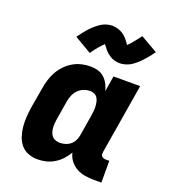

<svg xmlns="http://www.w3.org/2000/svg" viewBox="-142 -882 884 994"><g transform="rotate(20 300.0 -384.5)"><path d="M178 8Q151 8 126.5 -1.5Q102 -11 86 -30.5Q70 -50 62 -75Q54 -100 51.5 -126.5Q49 -153 51 -180.5Q53 -208 57 -235L76 -345Q80 -369 87 -393Q94 -417 106.5 -439.5Q119 -462 137 -481Q155 -500 177 -513Q199 -526 223.5 -532Q248 -538 273 -538Q294 -538 314 -532.5Q334 -527 349 -513.5Q364 -500 373.5 -482Q383 -464 388 -444L402 -530H549L485 -144Q484 -137 484.5 -131Q485 -125 489 -120.5Q493 -116 499 -114Q505 -112 511 -112H531V8H491Q465 8 440 4Q415 0 393.5 -12Q372 -24 357 -43.5Q342 -63 337 -87Q325 -66 308 -47.5Q291 -29 269.5 -16Q248 -3 225 2.5Q202 8 178 8ZM259 -112Q274 -112 289.5 -117Q305 -122 317 -132.5Q329 -143 336 -158Q343 -173 345 -188L363 -298Q365 -311 366.5 -324Q368 -337 367.5 -349.5Q367 -362 364.5 -374.5Q362 -387 356 -397Q350 -407 339 -412.5Q328 -418 315 -418Q297 -418 279.5 -411Q262 -404 249 -390.5Q236 -377 229 -360Q222 -343 219 -326L201 -216Q199 -204 198.5 -191.5Q198 -179 199.5 -167.5Q201 -156 205 -145.5Q209 -135 216.5 -127Q224 -119 235.5 -115.5Q247 -112 259 -112ZM245 -602 151 -657Q160 -670 169 -681.5Q178 -693 186 -702.5Q194 -712 202.5 -720.5Q211 -729 219 -736Q227 -743 238 -751Q249 -759 260 -764Q271 -769 283.5 -772Q296 -775 308 -775Q313 -775 319 -774Q325 -773 330.5 -772Q336 -771 341.5 -769Q347 -767 352 -765Q357 -763 361.5 -760Q366 -757 370 -754.5Q374 -752 379 -747.5Q384 -743 387.5 -739Q391 -735 394.5 -731Q398 -727 400.5 -723.5Q403 -720 406 -716Q409 -712 412 -707Q420 -714 425.5 -720Q431 -726 438 -734.5Q445 -743 453 -753.5Q461 -764 471 -777L565 -723Q556 -710 547 -698.5Q538 -687 529.5 -677.5Q521 -668 513 -659.5Q505 -651 497 -644Q489 -637 478 -629Q467 -621 456 -616Q445 -611 432.5 -608Q420 -605 408 -605Q402 -605 396.5 -605.5Q391 -606 385.5 -607.5Q380 -609 374.5 -610.5Q369 -612 364 -614.5Q359 -617 354.5 -620Q350 -623 346 -625.5Q342 -628 337 -632.5Q332 -637 328 -641Q324 -645 321 -649Q318 -653 315.5 -656.5Q313 -660 309.5 -664.5Q306 -669 303 -672Q296 -665 290.5 -659.5Q285 -654 278 -645.5Q271 -637 262.5 -626.5Q254 -616 245 -602Z"/></g></svg>

Font: Iosevka Slab Heavy Extended
Style: Italic
Weight: 900
Width: 7
Italic angle: -9°
Monospace: yes
Designer: Belleve Invis
Foundry: Belleve Invis
Version: Version 11.1.0; ttfautohint (v1.8.3)